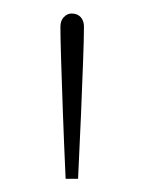

<svg xmlns="http://www.w3.org/2000/svg" viewBox="-20 -780 216 287"><path d="M78.1 -512.7Q75.7 -564.9 74 -611.6Q72.3 -658.2 71.3 -692.1Q70.3 -726.1 70.3 -740.2Q70.3 -749 75.4 -754.4Q80.6 -759.8 86.9 -759.8Q95.7 -759.8 100.6 -754.4Q105.5 -749 105.5 -740.2Q105.5 -722.7 104.2 -688.5Q103 -654.3 101.1 -609.1Q99.1 -564 96.7 -512.7Z"/></svg>

Font: Reddit Sans Condensed ExtraLight
Style: Regular
Weight: 250
Version: Version 1.014